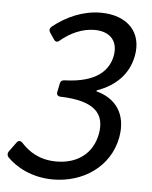

<svg xmlns="http://www.w3.org/2000/svg" viewBox="-50 -678 578 731"><g transform="rotate(5 239.0 -313.0)"><path d="M179.7 11.7C293.9 11.7 395.5 -55.7 417 -168.9C434.6 -263.7 385.7 -319.3 315.4 -336.9L316.4 -340.8C387.7 -366.2 435.5 -413.1 449.2 -483.4C466.8 -574.2 409.2 -636.7 305.7 -636.7C240.2 -636.7 175.8 -609.4 124 -567.4C116.2 -560.5 115.2 -552.7 120.1 -544.9L136.7 -520.5C142.6 -510.7 150.4 -509.8 158.2 -516.6C197.3 -549.8 243.2 -569.3 288.1 -569.3C348.6 -569.3 379.9 -533.2 369.1 -476.6C358.4 -422.9 315.4 -372.1 191.4 -368.2C181.6 -368.2 175.8 -364.3 173.8 -354.5L167 -321.3C165 -311.5 170.9 -304.7 181.6 -304.7C312.5 -300.8 352.5 -253.9 338.9 -176.8C324.2 -97.7 263.7 -57.6 186.5 -57.6C121.1 -57.6 80.1 -85.9 51.8 -117.2C43.9 -125 35.2 -125 29.3 -116.2L2.9 -80.1C-2 -73.2 -2 -64.5 3.9 -57.6C35.2 -25.4 95.7 11.7 179.7 11.7Z"/></g></svg>

Font: Ed Sans Neue
Style: Italic
Weight: 400
Italic angle: -11°
Designer: Stephen Hutchings
Version: Version 1.004;PS 001.004;hotconv 1.0.88;makeotf.lib2.5.64775